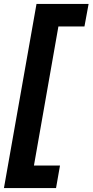

<svg xmlns="http://www.w3.org/2000/svg" viewBox="-20 -836 469 973"><path d="M165 -816H429L408 -702H276L152 3H284L264 117H0Z"/></svg>

Font: Chakra Petch
Style: Bold Italic
Weight: 700
Italic angle: -10°
Designer: Katatrad Aksorn Co.,Ltd.
Foundry: Cadson Demak Co.,Ltd.
Version: Version 1.000; ttfautohint (v1.6)